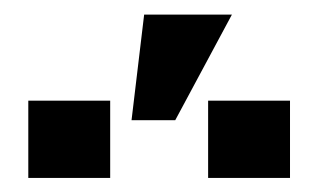

<svg xmlns="http://www.w3.org/2000/svg" viewBox="-20 -849 444 268"><path d="M163.6 -681.2 181.2 -828.6H303.7L224.6 -681.2ZM19.5 -600.6V-708.5H133.8V-600.6ZM270.5 -600.6V-708.5H384.8V-600.6Z"/></svg>

Font: Roboto Slab Medium
Style: Regular
Weight: 500
Designer: Google
Version: Version 2.001; ttfautohint (v1.8.3)